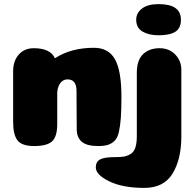

<svg xmlns="http://www.w3.org/2000/svg" viewBox="-20 -712 956 936"><path d="M353 -269Q353 -325 309 -325Q288 -325 274.5 -307.5Q261 -290 259 -261V-107Q259 -46 234 -23Q209 0 146 0Q87 0 65.5 -27.5Q44 -55 44 -118V-364Q44 -415 71.5 -446Q99 -477 145 -477Q225 -477 248 -428Q326 -479 438 -479Q509 -479 540.5 -423Q572 -367 572 -239Q572 -176 569 -136.5Q566 -97 559.5 -68.5Q553 -40 539 -26Q525 -12 506.5 -6Q488 0 459 0Q403 0 378.5 -21Q354 -42 354 -83ZM864 -372V-47Q864 65 821 134.5Q778 204 684 204Q578 204 512.5 172Q447 140 447 104Q447 77 467.5 65.5Q488 54 539 54Q567 54 583 51.5Q599 49 615.5 39.5Q632 30 639.5 8.5Q647 -13 647 -48V-357Q647 -419 677.5 -448Q708 -477 758 -477Q804 -477 834 -446.5Q864 -416 864 -372ZM644 -616Q644 -649 672.5 -670.5Q701 -692 753 -692Q862 -692 862 -616Q862 -574 834.5 -557Q807 -540 753 -540Q706 -540 675 -558Q644 -576 644 -616Z"/></svg>

Font: Coiny
Style: Regular
Weight: 400
Version: Version 001.001